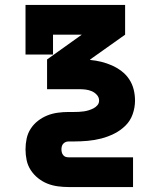

<svg xmlns="http://www.w3.org/2000/svg" viewBox="-20 -550 640 775"><path d="M257 205Q235 205 213 202Q191 199 171 191Q151 183 133.5 169Q116 155 104 136.5Q92 118 87.5 96.5Q83 75 83 53Q83 31 87.5 9.5Q92 -12 104 -30.5Q116 -49 133.5 -62.5Q151 -76 171 -84Q191 -92 213 -95Q235 -98 257 -98H278Q288 -98 298.5 -98.5Q309 -99 319 -100.5Q329 -102 338.5 -105Q348 -108 357 -112.5Q366 -117 373 -125Q380 -133 380 -144Q380 -144 380 -144Q380 -144 380 -144Q380 -157 371 -167Q362 -177 350 -182Q338 -187 325.5 -188.5Q313 -190 300 -190H170V-310L310 -410H194V-330H83V-530H485V-410L344 -310V-308Q367 -306 389 -300.5Q411 -295 431.5 -286Q452 -277 470.5 -263Q489 -249 501.5 -230Q514 -211 519.5 -189Q525 -167 525 -144H452H525Q525 -144 525 -144Q525 -144 525 -144Q525 -116 515.5 -89Q506 -62 486 -42.5Q466 -23 441 -10.5Q416 2 389 9Q362 16 334 18.5Q306 21 278 21H257Q250 21 244.5 23.5Q239 26 235 30.5Q231 35 229.5 41Q228 47 228 53Q228 59 229.5 65Q231 71 235 76Q239 81 244.5 83Q250 85 257 85H517V205Z"/></svg>

Font: Iosevka Slab Heavy Extended
Style: Regular
Weight: 900
Width: 7
Monospace: yes
Designer: Belleve Invis
Foundry: Belleve Invis
Version: Version 11.1.0; ttfautohint (v1.8.3)